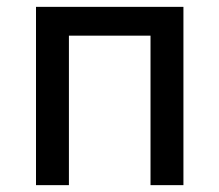

<svg xmlns="http://www.w3.org/2000/svg" viewBox="-20 -540 640 560"><path d="M85 0V-520H515V0H419V-436H181V0Z"/></svg>

Font: Iosevka Fixed Curly Md Ex
Style: Regular
Weight: 500
Width: 7
Monospace: yes
Designer: Belleve Invis
Foundry: Belleve Invis
Version: Version 30.1.2